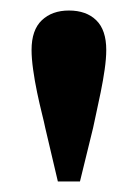

<svg xmlns="http://www.w3.org/2000/svg" viewBox="-20 -748 262 365"><path d="M111 -728Q144 -728 163 -709.5Q182 -691 182 -653Q182 -637 179 -616Q176 -595 171.5 -573Q167 -551 163 -533Q159 -515 157 -505L132 -403H90L66 -505Q64 -515 59.5 -533Q55 -551 50.5 -572.5Q46 -594 43 -615.5Q40 -637 40 -653Q40 -691 59.5 -709.5Q79 -728 111 -728Z"/></svg>

Font: Source Serif 4 36pt
Style: Bold
Weight: 700
Designer: Frank Grießhammer
Foundry: Adobe Systems Incorporated
Version: Version 4.004;hotconv 1.0.116;makeotfexe 2.5.65601